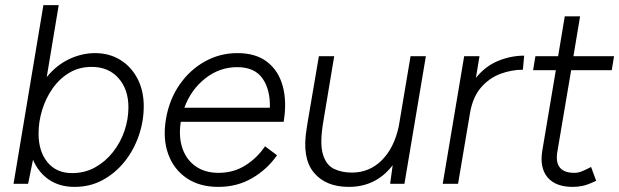

<svg xmlns="http://www.w3.org/2000/svg" viewBox="-20 -720 2425 752"><path d="M33 0 150 -700H210L163 -418Q201 -465 251 -488.5Q301 -512 352 -512Q408 -512 451 -485.5Q494 -459 518.5 -412Q543 -365 543 -304Q543 -245 523.5 -188.5Q504 -132 468 -87Q432 -42 382.5 -15Q333 12 272 12Q213 12 171.5 -16.5Q130 -45 109 -95V-93L90 0ZM339 -458Q290 -458 251.5 -435Q213 -412 186 -373.5Q159 -335 145 -289Q131 -243 131 -197Q131 -127 166 -84.5Q201 -42 262 -42Q312 -42 352.5 -64.5Q393 -87 422.5 -124.5Q452 -162 467.5 -207.5Q483 -253 483 -300Q483 -370 444 -414Q405 -458 339 -458Z M835 12Q762 12 711.5 -22Q661 -56 639 -116Q617 -176 630 -254Q643 -330 683 -388Q723 -446 782 -479Q841 -512 910 -512Q982 -512 1026.5 -477.5Q1071 -443 1087.5 -382.5Q1104 -322 1091 -243H688Q679 -184 694.5 -139Q710 -94 746.5 -68.5Q783 -43 836 -43Q895 -43 941.5 -72.5Q988 -102 1018 -147L1065 -112Q1027 -57 968 -22.5Q909 12 835 12ZM702 -298H1037Q1039 -369 1008 -413Q977 -457 909 -457Q840 -457 784 -413Q728 -369 702 -298Z M1246 -242Q1232 -159 1244.5 -116.5Q1257 -74 1287.5 -59Q1318 -44 1358 -44Q1427 -44 1475.5 -92.5Q1524 -141 1542 -226L1588 -500H1648L1564 0H1508L1518 -73Q1453 12 1346 12Q1255 12 1208.5 -45Q1162 -102 1181 -216L1185 -242L1229 -500H1289Z M1714 0 1798 -500H1858L1844 -415Q1881 -461 1931 -481.5Q1981 -502 2033 -502L2028 -447Q1984 -447 1940.5 -431Q1897 -415 1864.5 -378Q1832 -341 1821 -278L1774 0Z M2223 12Q2156 12 2124.5 -25.5Q2093 -63 2104 -130L2157 -445H2068L2077 -500H2166L2192 -656H2252L2226 -500H2385L2376 -445H2217L2163 -126Q2149 -43 2230 -43Q2243 -43 2256.5 -48Q2270 -53 2295 -66L2315 -12Q2282 4 2262 8Q2242 12 2223 12Z"/></svg>

Font: Figtree Light
Style: Italic
Weight: 300
Italic angle: -9.5°
Foundry: Erik Kennedy
Version: Version 2.001; ttfautohint (v1.8.4.7-5d5b);gftools[0.9.27]